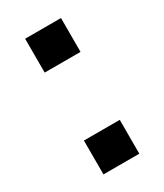

<svg xmlns="http://www.w3.org/2000/svg" viewBox="-145 -607 572 668"><g transform="rotate(-30 141.5 -272.5)"><path d="M69 -409H213V-545H69ZM69 0H213V-136H69Z"/></g></svg>

Font: Kathrein 75 Bold
Style: Regular
Weight: 700
Designer: Lazydogs Typefoundry, based on Open Sans by Ascender Corporation
Foundry: Lazydogs Typefoundry
Version: Version 1.003;PS 001.003;hotconv 1.0.88;makeotf.lib2.5.64775